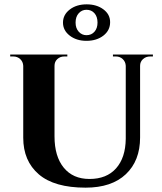

<svg xmlns="http://www.w3.org/2000/svg" viewBox="-20 -851 745 884"><path d="M231 -600V-223Q231 -131 273.5 -79Q316 -27 392 -27Q471 -27 514.5 -76Q558 -125 559 -212V-600H625V-218Q625 -111 559.5 -49Q494 13 374 13Q230 13 158.5 -48.5Q87 -110 87 -217V-600ZM89 -600V-548H87Q86 -567 73 -579Q60 -591 41 -591Q41 -591 34 -591Q27 -591 27 -591V-600ZM290 -600V-591Q290 -591 283 -591Q276 -591 276 -591Q257 -591 244 -579Q231 -567 231 -548H229V-600ZM561 -600V-548H559Q558 -567 545 -579Q532 -591 514 -591Q514 -591 507 -591Q500 -591 500 -591V-600ZM684 -600V-591Q684 -591 677.5 -591Q671 -591 671 -591Q652 -591 638.5 -579Q625 -567 625 -548H623V-600ZM379 -831Q425 -831 456 -808Q487 -785 487 -749Q487 -711 456 -687Q425 -663 378 -663Q332 -663 301 -687Q270 -711 270 -747Q270 -783 301 -807Q332 -831 379 -831ZM378 -806Q357 -806 342.5 -790Q328 -774 328 -747Q328 -721 342.5 -705Q357 -689 378 -689Q401 -689 415 -705Q429 -721 429 -747Q429 -774 415 -790Q401 -806 378 -806Z"/></svg>

Font: Cinzel
Style: Bold
Weight: 700
Designer: Natanael Gama
Version: Version 2.000